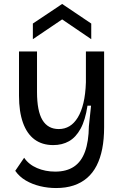

<svg xmlns="http://www.w3.org/2000/svg" viewBox="-20 -777 622 970"><path d="M263 173Q222 173 182.5 163.5Q143 154 110.5 135Q78 116 57 86L102 20Q125 54 167 72Q209 90 259 90Q316 90 353.5 65Q391 40 409.5 -11Q428 -62 429 -139L440 -243H422Q411 -170 387 -126.5Q363 -83 328.5 -63.5Q294 -44 249 -44Q193 -44 154.5 -72.5Q116 -101 96 -157Q76 -213 76 -293V-517H167V-312Q167 -216 194.5 -170.5Q222 -125 277 -125Q307 -125 331 -139.5Q355 -154 373 -183.5Q391 -213 401.5 -257Q412 -301 414 -361V-517H506V-134Q506 -74 496.5 -25.5Q487 23 468 60Q449 97 420 122Q391 147 352 160Q313 173 263 173ZM146 -579V-658L294 -757L441 -658V-579L294 -679Z"/></svg>

Font: Bricolage Grotesque 18pt
Style: Regular
Weight: 400
Version: Version 1.001;gftools[0.9.33.dev8+g029e19f]